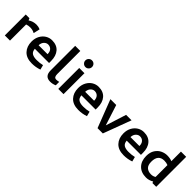

<svg xmlns="http://www.w3.org/2000/svg" viewBox="242 -1907 3113 3113"><g transform="rotate(45 1798.0 -351.0)"><path d="M58.8 -480V0H177.5V-370Q215 -383.8 256.2 -383.8Q316.2 -383.8 358.8 -358.8L363.8 -360L387.5 -468.8Q346.2 -487.5 300 -487.5Q225 -487.5 158.8 -445L143.8 -480Z M435 -237.5Q435 -125 500 -56.2Q565 12.5 688.8 12.5Q777.5 12.5 858.8 -16.2L837.5 -97.5Q777.5 -82.5 705 -82.5Q636.2 -82.5 598.8 -106.2Q561.2 -130 556.2 -191.2H882.5V-237.5Q882.5 -353.8 824.4 -420.6Q766.2 -487.5 657.5 -487.5Q598.8 -487.5 548.1 -456.9Q497.5 -426.2 466.2 -369.4Q435 -312.5 435 -237.5ZM763.8 -275H558.8Q561.2 -331.2 591.9 -362.5Q622.5 -393.8 660 -393.8Q706.2 -393.8 735 -363.1Q763.8 -332.5 763.8 -275Z M1102.5 -158.8V-687.5H985V-123.8Q985 11.2 1107.5 11.2Q1163.8 11.2 1215 -12.5V-91.2Q1182.5 -82.5 1157.5 -82.5Q1126.2 -82.5 1114.4 -101.9Q1102.5 -121.2 1102.5 -158.8Z M1268.8 0ZM1285 0H1405V-480H1285ZM1268.8 -637.5Q1268.8 -670 1291.2 -691.9Q1313.8 -713.8 1345 -713.8Q1377.5 -713.8 1399.4 -691.9Q1421.2 -670 1421.2 -637.5Q1421.2 -606.2 1399.4 -583.8Q1377.5 -561.2 1345 -561.2Q1313.8 -561.2 1291.2 -583.8Q1268.8 -606.2 1268.8 -637.5Z M1502.5 -237.5Q1502.5 -125 1567.5 -56.2Q1632.5 12.5 1756.2 12.5Q1845 12.5 1926.2 -16.2L1905 -97.5Q1845 -82.5 1772.5 -82.5Q1703.8 -82.5 1666.2 -106.2Q1628.8 -130 1623.8 -191.2H1950V-237.5Q1950 -353.8 1891.9 -420.6Q1833.8 -487.5 1725 -487.5Q1666.2 -487.5 1615.6 -456.9Q1565 -426.2 1533.8 -369.4Q1502.5 -312.5 1502.5 -237.5ZM1831.2 -275H1626.2Q1628.8 -331.2 1659.4 -362.5Q1690 -393.8 1727.5 -393.8Q1773.8 -393.8 1802.5 -363.1Q1831.2 -332.5 1831.2 -275Z M2360 -480 2247.5 -126.2 2133.8 -480H2000L2185 0H2306.2L2485 -480Z M2541.2 -237.5Q2541.2 -125 2606.2 -56.2Q2671.2 12.5 2795 12.5Q2883.8 12.5 2965 -16.2L2943.8 -97.5Q2883.8 -82.5 2811.2 -82.5Q2742.5 -82.5 2705 -106.2Q2667.5 -130 2662.5 -191.2H2988.8V-237.5Q2988.8 -353.8 2930.6 -420.6Q2872.5 -487.5 2763.8 -487.5Q2705 -487.5 2654.4 -456.9Q2603.8 -426.2 2572.5 -369.4Q2541.2 -312.5 2541.2 -237.5ZM2870 -275H2665Q2667.5 -331.2 2698.1 -362.5Q2728.8 -393.8 2766.2 -393.8Q2812.5 -393.8 2841.2 -363.1Q2870 -332.5 2870 -275Z M3410 -467.5Q3365 -487.5 3296.2 -487.5Q3242.5 -487.5 3188.8 -462.5Q3135 -437.5 3098.1 -381.2Q3061.2 -325 3061.2 -238.8Q3061.2 -123.8 3126.9 -56.2Q3192.5 11.2 3306.2 11.2Q3371.2 11.2 3435 -26.2L3443.8 0H3530V-687.5H3410ZM3410 -377.5V-106.2Q3373.8 -82.5 3327.5 -82.5Q3262.5 -82.5 3223.8 -117.5Q3185 -152.5 3185 -232.5Q3185 -393.8 3323.8 -393.8Q3372.5 -393.8 3410 -377.5Z"/></g></svg>

Font: Cambay
Style: Bold
Weight: 700
Designer: Pooja Saxena
Foundry: Pooja Saxena
Version: Version 1.096;PS 001.096;hotconv 1.0.70;makeotf.lib2.5.58329